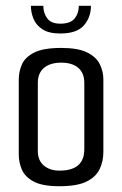

<svg xmlns="http://www.w3.org/2000/svg" viewBox="-20 -641 423 665"><path d="M186 4Q127 4 97 -12Q67 -28 56 -53Q45 -78 45 -106V-365Q45 -393 56 -418Q67 -443 98.5 -459Q130 -475 192 -475Q250 -475 281.5 -459.5Q313 -444 325.5 -419Q338 -394 338 -366V-115Q338 -82 325 -55Q312 -28 279.5 -12Q247 4 186 4ZM186 -50Q272 -50 272 -124V-354Q272 -388 251 -406Q230 -424 192 -424Q154 -424 132.5 -406Q111 -388 111 -354V-118Q111 -85 132 -67.5Q153 -50 186 -50ZM189 -525Q149 -525 127 -539.5Q105 -554 96 -576Q87 -598 87 -621H130Q130 -596 143.5 -577.5Q157 -559 189 -559Q224 -559 238.5 -577Q253 -595 253 -621H295Q295 -581 270.5 -553Q246 -525 189 -525Z"/></svg>

Font: Smooch Sans Medium
Style: Regular
Weight: 500
Designer: Robert E. Leuschke
Foundry: Robert E. Leuschke
Version: Version 1.010; ttfautohint (v1.8.3)